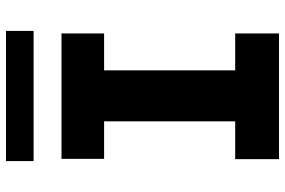

<svg xmlns="http://www.w3.org/2000/svg" viewBox="-175 -775 950 640"><g transform="rotate(-90 300.0 -455.0)"><path d="M89.5 -146H215.5V-583H90.5V-725H508.5V-583H385.5V-146H508.5V0H89.5ZM83 -910H517V-818H83Z"/></g></svg>

Font: JuliaMono Black
Style: Regular
Weight: 900
Monospace: yes
Designer: cormullion
Foundry: corm
Version: Version 0.054; ttfautohint (v1.8.4)